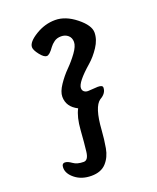

<svg xmlns="http://www.w3.org/2000/svg" viewBox="-176 -983 977 1194"><g transform="rotate(-20 313.0 -386.0)"><path d="M379 -395 444 -399Q476 -399 476 -383Q476 -345 433 -321Q385 -288 375 -138Q371 -79 361 -22.5Q351 34 317 71Q283 108 219.5 108Q156 108 113 74.5Q70 41 70 1Q70 -27 91 -27Q109 -27 134.5 -8.5Q160 10 203 10Q233 10 239.5 -43.5Q246 -97 252 -182Q258 -267 284 -315Q216 -349 216 -416Q216 -449 245 -492Q274 -535 308.5 -569.5Q343 -604 372 -644Q401 -684 401 -712Q401 -740 382.5 -756Q364 -772 336.5 -772Q309 -772 290.5 -758.5Q272 -745 261 -730Q231 -687 212.5 -687Q194 -687 169 -719Q144 -751 144 -770Q144 -804 206 -842Q268 -880 336.5 -880Q405 -880 473 -825.5Q541 -771 541 -724Q541 -677 510 -630Q479 -583 442 -551Q343 -465 343 -427Q343 -412 353 -403.5Q363 -395 379 -395Z"/></g></svg>

Font: Kalam
Style: Bold
Weight: 700
Version: Version 2.001;PS 1.0;hotconv 1.0.79;makeotf.lib2.5.61930; tt